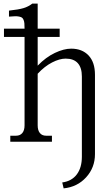

<svg xmlns="http://www.w3.org/2000/svg" viewBox="-20 -786 602 1065"><path d="M2 -627H116.2V-627.9Q116.2 -646 115.2 -656.7Q114.3 -667.5 110.6 -676Q106.9 -684.6 101.8 -688.2Q96.7 -691.9 85.7 -694.1Q74.7 -696.3 62.7 -695.8Q50.8 -695.3 29.8 -693.8V-727.1Q84 -732.9 110.6 -741Q137.2 -749 159.2 -766.1H189V-627H311V-581.1H189V-421.9Q234.4 -468.8 284.2 -492.4Q334 -516.1 375 -516.1Q435.5 -516.1 471.2 -478.5Q506.8 -440.9 506.8 -371.1V68.8Q506.8 144 457.5 197.8Q408.2 251.5 333 258.8L325.2 226.1Q377.9 218.8 406 181.4Q434.1 144 434.1 83V-361.8Q434.1 -410.6 411.4 -435.8Q388.7 -460.9 344.2 -460.9Q310.5 -460.9 268.8 -439.5Q227.1 -418 189 -377V-90.8Q189 -63 201.2 -48.1Q213.4 -33.2 235.8 -33.2H268.1V0H37.1V-33.2H68.8Q91.3 -33.2 103.8 -48.1Q116.2 -63 116.2 -90.8V-581.1H2Z"/></svg>

Font: LT Superior Serif
Style: Regular
Weight: 400
Designer: Daniel Lyons
Foundry: LyonsType
Version: Version 2.120;FEAKit 1.0